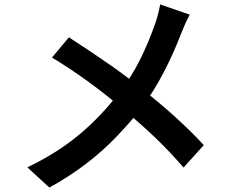

<svg xmlns="http://www.w3.org/2000/svg" viewBox="-20 -799 1040 864"><path d="M795 -648Q763 -563 717.5 -475Q672 -387 614 -310Q570 -253 508 -188Q379 -52 202 45L103 -46Q235 -109 335 -192Q435 -275 517 -383Q572 -454 609.5 -529Q647 -604 678 -692Q690 -724 701 -779L834 -733Q816 -701 795 -648ZM608 -407Q779 -274 897 -146L806 -45Q744 -117 677.5 -180.5Q611 -244 528 -313Q376 -442 214 -540L290 -631Q513 -487 608 -407Z"/></svg>

Font: Merged Yaku Han JP SemiBold
Style: Regular
Weight: 600
Designer: Ryoko NISHIZUKA 西塚涼子 (kana, bopomofo & ideographs); Paul D. Hunt (Latin, Greek & Cyrillic); Sandoll Communications 산돌커뮤니
Foundry: Adobe
Version: Version 2.004